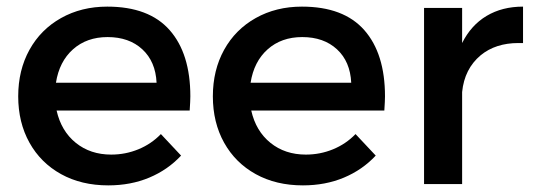

<svg xmlns="http://www.w3.org/2000/svg" viewBox="-20 -556 1610 580"><path d="M555 -265Q555 -252 553 -222H151Q165 -160 209 -124.5Q253 -89 316 -89Q359 -89 398 -105Q437 -121 466 -151L527 -86Q487 -43 431 -19.5Q375 4 307 4Q226 4 164.5 -30Q103 -64 69 -125Q35 -186 35 -265Q35 -344 69 -405.5Q103 -467 164.5 -501.5Q226 -536 304 -536Q430 -536 492.5 -465Q555 -394 555 -265ZM305 -444Q242 -444 200.5 -407Q159 -370 149 -306H453Q450 -370 410 -407Q370 -444 305 -444Z M1143 -265Q1143 -252 1141 -222H739Q753 -160 797 -124.5Q841 -89 904 -89Q947 -89 986 -105Q1025 -121 1054 -151L1115 -86Q1075 -43 1019 -19.5Q963 4 895 4Q814 4 752.5 -30Q691 -64 657 -125Q623 -186 623 -265Q623 -344 657 -405.5Q691 -467 752.5 -501.5Q814 -536 892 -536Q1018 -536 1080.5 -465Q1143 -394 1143 -265ZM893 -444Q830 -444 788.5 -407Q747 -370 737 -306H1041Q1038 -370 998 -407Q958 -444 893 -444Z M1560 -536V-426H1546Q1477 -426 1432 -389Q1383 -348 1376 -278V0H1261V-532H1376V-426Q1403 -480 1450 -508Q1497 -536 1560 -536Z"/></svg>

Font: Sapa
Style: Regular
Weight: 400
Version: Version 1.20 June 8, 2016